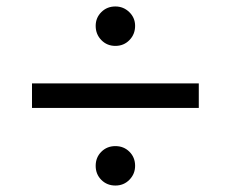

<svg xmlns="http://www.w3.org/2000/svg" viewBox="-20 -610 714 594"><path d="M276 -530Q276 -555 293.5 -572.5Q311 -590 337 -590Q362 -590 380 -572.5Q398 -555 398 -530Q398 -504 380.5 -486Q363 -468 337 -468Q311 -468 293.5 -486Q276 -504 276 -530ZM79 -352H595V-276H79ZM276 -97Q276 -123 293.5 -140.5Q311 -158 337 -158Q363 -158 380.5 -140.5Q398 -123 398 -97Q398 -72 380.5 -54Q363 -36 337 -36Q311 -36 293.5 -53.5Q276 -71 276 -97Z"/></svg>

Font: Kakao Big Sans
Style: Regular
Weight: 400
Designer: Park Young-rak; Lee Sang-min; Kim Jung-jin; Min Bon; Park Min-gyu;
Foundry: Kakao Corporation
Version: Version 2.003